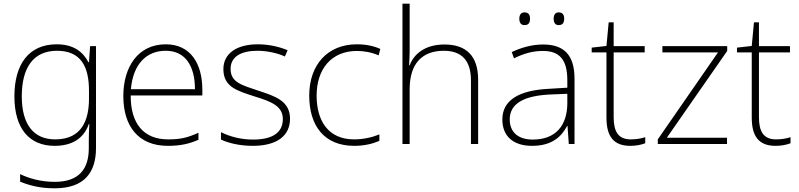

<svg xmlns="http://www.w3.org/2000/svg" viewBox="-20 -780 4329 1040"><path d="M287 -540C136 -540 58 -432 58 -258C58 -83 139 10 276 10C370 10 434 -30 461 -108H464C462 -74 461 -49 461 -15V23C461 134 409 205 277 205C202 205 138 187 89 163V204C138 224 196 240 276 240C437 240 500 154 500 22V-530H468L462 -443H459C429 -500 378 -540 287 -540ZM289 -505C419 -505 462 -418 462 -289V-246C462 -132 425 -25 279 -25C162 -25 98 -106 98 -258C98 -413 160 -505 289 -505Z M878 -540C726 -540 648 -415 648 -260C648 -100 726 10 889 10C955 10 1003 0 1055 -23V-61C994 -33 955 -25 890 -25C759 -25 687 -110 688 -263H1076V-294C1076 -434 1013 -540 878 -540ZM878 -505C985 -505 1036 -421 1036 -297H689C701 -432 772 -505 878 -505Z M1551 -137C1551 -235 1467 -260 1376 -290C1291 -319 1229 -333 1229 -407C1229 -472 1284 -505 1375 -505C1427 -505 1485 -492 1523 -474L1538 -508C1494 -526 1439 -540 1376 -540C1262 -540 1190 -490 1190 -406C1190 -310 1262 -289 1358 -258C1449 -230 1512 -206 1512 -135C1512 -67 1464 -24 1350 -24C1288 -24 1227 -39 1177 -64V-24C1215 -6 1276 10 1349 10C1481 10 1551 -45 1551 -137Z M1899 10C1955 10 2001 -2 2035 -17V-52C1996 -36 1948 -25 1898 -25C1757 -25 1695 -127 1695 -262C1695 -407 1776 -504 1913 -504C1951 -504 1992 -497 2031 -480L2040 -515C2004 -531 1963 -540 1913 -540C1755 -540 1655 -430 1655 -262C1655 -100 1735 10 1899 10Z M2199 -504V-760H2160V0H2199V-297C2199 -437 2268 -505 2384 -505C2478 -505 2531 -455 2531 -345V0H2570V-347C2570 -479 2504 -539 2387 -539C2283 -539 2222 -488 2199 -426H2196C2197 -454 2199 -475 2199 -504Z M2793 -679C2793 -658 2801 -644 2821 -644C2844 -644 2851 -658 2851 -679C2851 -698 2844 -713 2821 -713C2801 -713 2793 -698 2793 -679ZM2979 -679C2979 -658 2987 -644 3006 -644C3029 -644 3036 -658 3036 -679C3036 -698 3029 -713 3006 -713C2987 -713 2979 -698 2979 -679ZM2922 -539C2861 -539 2803 -522 2752 -498L2764 -464C2819 -491 2867 -504 2921 -504C3009 -504 3053 -459 3053 -345V-305L2953 -299C2792 -291 2701 -238 2701 -133C2701 -44 2758 10 2862 10C2967 10 3020 -37 3052 -98H3054L3061 0H3092V-353C3092 -482 3035 -539 2922 -539ZM2957 -268 3053 -272V-219C3052 -101 2991 -24 2866 -24C2787 -24 2741 -64 2741 -133C2741 -221 2821 -261 2957 -268Z M3397 -25C3328 -25 3304 -68 3304 -146V-496H3472V-530H3304V-659H3277L3265 -531L3185 -522V-496H3265V-143C3265 -43 3302 10 3394 10C3428 10 3453 4 3475 -4V-37C3454 -30 3428 -25 3397 -25Z M3918 0V-34H3592L3919 -504V-530H3568V-496H3869L3543 -25V0Z M4184 -25C4115 -25 4091 -68 4091 -146V-496H4259V-530H4091V-659H4064L4052 -531L3972 -522V-496H4052V-143C4052 -43 4089 10 4181 10C4215 10 4240 4 4262 -4V-37C4241 -30 4215 -25 4184 -25Z"/></svg>

Font: Noto Sans Gurmukhi UI ExtraLight
Style: Regular
Weight: 200
Designer: Jelle Bosma - Monotype Design Team
Foundry: Monotype Imaging Inc.
Version: Version 2.004